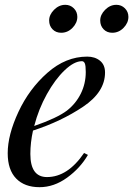

<svg xmlns="http://www.w3.org/2000/svg" viewBox="-20 -763 553 797"><path d="M117 -221Q106 -171 106 -124Q106 -28 175 -28Q261 -28 329 -128L345 -120Q313 -65 258.5 -25.5Q204 14 144 14Q82 14 47 -22Q12 -58 12 -127Q12 -203 56.5 -298.5Q101 -394 177 -461Q253 -528 342 -528Q374 -528 395 -511Q416 -494 416 -462Q416 -381 325 -320Q234 -259 117 -221ZM122 -240Q217 -273 258 -304Q295 -333 315.5 -374.5Q336 -416 336 -464Q336 -491 332 -500Q328 -509 320 -509Q288 -509 248.5 -471.5Q209 -434 174.5 -372Q140 -310 122 -240ZM251 -743Q272 -743 286.5 -728.5Q301 -714 301 -693Q301 -668 281 -647.5Q261 -627 234 -627Q212 -627 198 -641.5Q184 -656 184 -678Q184 -702 204.5 -722.5Q225 -743 251 -743ZM463 -743Q484 -743 498.5 -728.5Q513 -714 513 -693Q513 -668 493 -647.5Q473 -627 446 -627Q424 -627 410 -641.5Q396 -656 396 -678Q396 -702 416.5 -722.5Q437 -743 463 -743Z"/></svg>

Font: Playfair Display
Style: Italic
Weight: 400
Italic angle: -14°
Designer: Claus Eggers Sørensen
Foundry: Claus Eggers Sørensen
Version: Version 1.200; ttfautohint (v1.6)